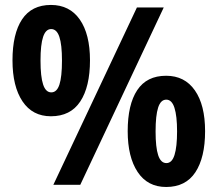

<svg xmlns="http://www.w3.org/2000/svg" viewBox="-20 -744 876 773"><path d="M185.1 -724.1Q260.3 -724.1 301.3 -665.3Q342.3 -606.4 342.3 -501Q342.3 -394.5 303 -335.2Q263.7 -275.9 185.1 -275.9Q110.8 -275.9 70.6 -335.9Q30.3 -396 30.3 -501Q30.3 -607.9 68.8 -666Q107.4 -724.1 185.1 -724.1ZM186 -627Q164.1 -627 153.6 -595.7Q143.1 -564.5 143.1 -500Q143.1 -435.5 153.6 -403.8Q164.1 -372.1 186.5 -372.1Q209 -372.1 219.2 -403.3Q229.5 -434.6 229.5 -500Q229.5 -564.5 219 -595.7Q208.5 -627 186 -627ZM639.2 -713.9 303.2 0H194.8L531.2 -713.9ZM648.9 -439Q723.6 -439 764.6 -380.1Q805.7 -321.3 805.7 -215.8Q805.7 -109.9 766.6 -50.5Q727.5 8.8 648.9 8.8Q574.2 8.8 534.2 -51.5Q494.1 -111.8 494.1 -215.8Q494.1 -323.2 532.5 -381.1Q570.8 -439 648.9 -439ZM649.4 -342.8Q627 -342.8 616.7 -311Q606.4 -279.3 606.4 -214.8Q606.4 -150.4 616.9 -118.9Q627.4 -87.4 649.9 -87.4Q672.4 -87.4 682.6 -120.1Q692.9 -152.8 692.9 -214.8Q692.9 -276.9 682.4 -309.8Q671.9 -342.8 649.4 -342.8Z"/></svg>

Font: Open Sans SemiCondensed
Style: Bold
Weight: 700
Width: 4
Designer: Monotype Design Team
Foundry: Monotype Imaging Inc.
Version: Version 3.003